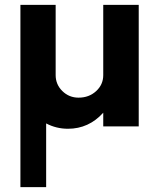

<svg xmlns="http://www.w3.org/2000/svg" viewBox="-20 -520 630 790"><path d="M404.8 -500H550.8V0H404.8V-56.2Q345.2 9.8 259.8 9.8Q211.4 9.8 169.9 -12.2V250H64V-500H209V-210.9Q209 -172.4 236.6 -145.3Q264.2 -118.2 303.2 -118.2Q346.2 -118.2 375.5 -145Q404.8 -171.9 404.8 -210.9Z"/></svg>

Font: Orkney
Style: Bold
Weight: 700
Designer: Samuel Oakes and Alfredo Marco Pradil
Foundry: Alfredo Marco Pradil
Version: 1.0